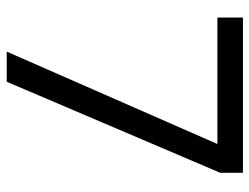

<svg xmlns="http://www.w3.org/2000/svg" viewBox="-108 -654 761 586"><g transform="rotate(90 273.0 -360.5)"><path d="M33 -721H507V-652L229 0H137L419 -643H33Z"/></g></svg>

Font: SVN-Poppins
Style: Regular
Weight: 400
Designer: Ninad Kale (Devanagari), Jonny Pinhorn (Latin)
Foundry: Indian Type Foundry
Version: Version 3.002 2017